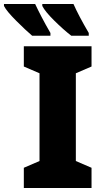

<svg xmlns="http://www.w3.org/2000/svg" viewBox="-92 -947 511 967"><path d="M-72 -927V-917Q-59 -891 -10.5 -842.5Q38 -794 70 -767H162V-781Q138 -822 117.5 -861.5Q97 -901 85 -927ZM121 -927V-917Q135 -889 181 -843.5Q227 -798 267 -767H355V-781Q304 -868 278 -927ZM369 -102 290 -136V-578L369 -612V-714H28V-612L107 -578V-136L28 -102V0H369Z"/></svg>

Font: Noto Sans UI SemiCondensed Black
Style: Regular
Weight: 900
Width: 4
Designer: Monotype Design Team
Foundry: Monotype Imaging Inc.
Version: 1.001